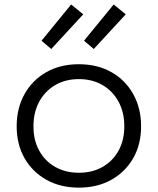

<svg xmlns="http://www.w3.org/2000/svg" viewBox="-20 -829 705 858"><path d="M332.5 9.5Q249.5 9.5 187 -25.8Q124.5 -61 89.5 -122.5Q54.5 -184 54.5 -264.5Q54.5 -345.5 89.5 -408.2Q124.5 -471 187 -506.5Q249.5 -542 332.5 -542Q415.5 -542 478 -506.5Q540.5 -471 575.5 -408.2Q610.5 -345.5 610.5 -264.5Q610.5 -184 575.5 -122.5Q540.5 -61 478 -25.8Q415.5 9.5 332.5 9.5ZM332.5 -57Q392.5 -57 438.2 -83Q484 -109 509.8 -155.8Q535.5 -202.5 535.5 -264.5Q535.5 -327 509.8 -374.5Q484 -422 438.2 -448.8Q392.5 -475.5 332.5 -475.5Q272.5 -475.5 226.8 -448.8Q181 -422 155.2 -374.5Q129.5 -327 129.5 -264.5Q129.5 -202.5 155.2 -155.8Q181 -109 226.8 -83Q272.5 -57 332.5 -57ZM298 -809 352 -765 209 -610 165.5 -647ZM488 -809 542 -765 399 -610 355.5 -647Z"/></svg>

Font: Hepta Slab
Style: Regular
Weight: 400
Designer: Michael LaGattuta
Foundry: Michael LaGattuta
Version: Version 1.100